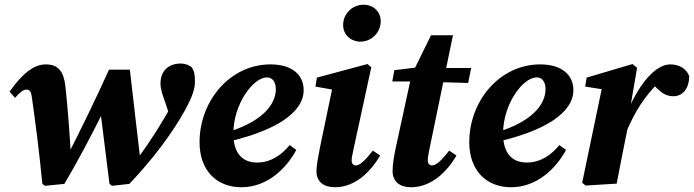

<svg xmlns="http://www.w3.org/2000/svg" viewBox="-20 -768 2903 803"><path d="M157 0.6 167.6 9.1 249.1 1.1C306.2 -94.7 363.4 -203.9 410.6 -299L419 -315.6H398.3C411.4 -210.1 424.3 -105.3 437.8 0.6L448.4 9.1L521 1.1C620.5 -103 702.3 -214.3 751.5 -303.1C787.1 -367.6 795.3 -398.2 795.3 -427.1C795.3 -458.1 791.9 -472.6 780.7 -487.9C770.4 -495.6 754.4 -502.3 736.2 -502.3C688.8 -502.3 651.2 -475.6 651.2 -418.4C651.2 -393.7 662.5 -363.6 671.9 -337.3L700.1 -252L718.1 -368.9C712.1 -357.6 707.4 -345.7 701.9 -334.1C655.2 -251.3 612.5 -182 556.8 -107.2L547.5 -94.1L567.8 -92.4C552.8 -216.2 538.5 -346.4 523.1 -476.7H435.9C379.5 -351.9 318.5 -226.9 258 -108.4L250 -93.8L278.1 -92.6C272 -197.5 264.4 -308.8 253.7 -405.2C247.1 -469 223.7 -498.7 171.7 -498.7C121.6 -498.7 73.6 -460.6 20 -384.8L43 -358.7C62.1 -381.7 77.7 -393.2 89.5 -393.2C101.4 -393.2 109.7 -389.6 113.2 -361.4C129.4 -247.5 144.5 -130.4 157 0.6Z M989.6 15.1C1098 15.1 1178 -63.8 1219.3 -141.1L1191.3 -161.2C1160 -122.2 1114.3 -88.2 1055.6 -88.2C993.5 -88.2 955.9 -127.2 955.9 -209C955.9 -333.4 1039.4 -444.3 1096.5 -444.3C1117.4 -444.3 1133.6 -428 1133.6 -395.3C1133.6 -332.6 1078.9 -251.4 894.8 -204.9L897.4 -167.6C1136.5 -216.4 1250 -299.2 1250 -391C1250 -455.7 1200.4 -498.7 1111.4 -498.7C942 -498.7 814.6 -346.2 814.6 -173C814.6 -55.7 885.4 15.1 989.6 15.1Z M1303.6 -50.9C1303.6 -8.3 1333.9 15.1 1380.6 15.1C1466.6 15.1 1530.1 -50.4 1570.1 -117.6L1539.3 -138C1506.5 -95.8 1484.5 -76.1 1467.7 -76.1C1458.1 -76.1 1450.7 -83.3 1450.7 -96.6C1450.7 -106.9 1453.3 -120.7 1457.5 -139.3L1532.8 -486.6L1517 -500.2L1305.4 -443.4L1299.3 -405.9L1395.4 -388.8L1373.4 -416.4L1317.9 -149.7C1312.1 -119.4 1303.6 -78.1 1303.6 -50.9ZM1487.6 -593.8C1531.6 -593.8 1572.2 -629.9 1572.2 -679.4C1572.2 -719.3 1541.9 -748.2 1500.2 -748.2C1456.1 -748.2 1415.1 -713 1415.1 -663.5C1415.1 -620.5 1449.7 -593.8 1487.6 -593.8Z M1620.6 -427.3H1740.1L1745 -426.7L1938 -421L1950.5 -483.6H1747.8V-488.7L1629.3 -474.6L1620.6 -427.3ZM1699.1 15.1C1784.3 15.1 1850.3 -50.4 1889.2 -117.6L1858.7 -138C1825.6 -95.8 1804.2 -76.1 1786.5 -76.1C1776.7 -76.1 1769 -83.3 1769 -96.9C1769 -106.9 1771.3 -120.7 1775.1 -139.9L1874.4 -620.5H1782.6L1701.4 -455L1635.9 -153.3C1628.7 -119.4 1621.9 -82.4 1621.9 -53C1621.9 -8.3 1652.2 15.1 1699.1 15.1Z M2117.6 15.1C2226 15.1 2306 -63.8 2347.3 -141.1L2319.3 -161.2C2288 -122.2 2242.3 -88.2 2183.6 -88.2C2121.5 -88.2 2083.9 -127.2 2083.9 -209C2083.9 -333.4 2167.4 -444.3 2224.5 -444.3C2245.4 -444.3 2261.6 -428 2261.6 -395.3C2261.6 -332.6 2206.9 -251.4 2022.8 -204.9L2025.4 -167.6C2264.5 -216.4 2378 -299.2 2378 -391C2378 -455.7 2328.4 -498.7 2239.4 -498.7C2070 -498.7 1942.6 -346.2 1942.6 -173C1942.6 -55.7 2013.4 15.1 2117.6 15.1Z M2602.8 -224.2C2634.6 -297.7 2674.2 -365.9 2743.6 -431.5V-437.5L2695.8 -432.4L2710.6 -416.1C2741.2 -382.9 2762.8 -365.5 2795.3 -365.5C2839 -365.5 2862.3 -402.1 2862.6 -449.4C2850.7 -482.1 2818.6 -498.7 2783.4 -498.7C2714 -498.7 2640.4 -398.4 2594.2 -276.1H2583.4L2602.8 -224.2ZM2414.8 -3.6 2429.1 8 2559.1 0C2572.8 -72.4 2587 -142.9 2601.3 -214.3L2619 -304L2614.6 -309.7L2644.4 -484.4L2625.6 -500.2L2433.4 -443.4L2427.3 -405.9L2553.7 -386L2500.6 -415L2414.8 -3.6Z"/></svg>

Font: Source Serif 4 Variable
Style: Italic
Weight: 400
Italic angle: -12°
Designer: Frank Grießhammer
Foundry: Adobe Systems Incorporated
Version: Version 4.004;hotconv 1.0.116;makeotfexe 2.5.65601